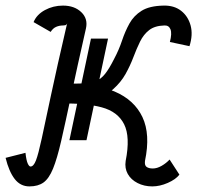

<svg xmlns="http://www.w3.org/2000/svg" viewBox="-81 -652 705 686"><path d="M228 -151H167L244 -514H305ZM24 14Q-8 14 -28.5 -12.5Q-49 -39 -61 -88L10 -106Q13 -79 18 -68Q23 -57 28 -57Q39 -57 47.5 -79Q56 -101 68 -156.5Q80 -212 101 -311Q122 -410 158 -565Q160 -570 159.5 -568.5Q159 -567 156 -564Q153 -561 144 -561Q131 -561 119.5 -556Q108 -551 100 -538L39 -573Q50 -600 79.5 -616Q109 -632 144 -632Q185 -632 209.5 -608.5Q234 -585 226 -550Q194 -409 173 -310Q152 -211 137.5 -148Q123 -85 108.5 -49.5Q94 -14 74.5 0Q55 14 24 14ZM463 14Q434 14 410.5 2Q387 -10 375.5 -30.5Q364 -51 368 -77H437Q435 -61 443 -55.5Q451 -50 465 -50Q480 -50 496.5 -59.5Q513 -69 525 -82L560 -28Q547 -11 518.5 1.5Q490 14 463 14ZM368 -77Q385 -163 362.5 -208Q340 -253 282.5 -268.5Q225 -284 137 -282L152 -353Q258 -355 328.5 -325Q399 -295 428 -233.5Q457 -172 437 -77ZM137 -283 152 -353Q193 -353 218.5 -354Q244 -355 261.5 -362Q279 -369 294 -387.5Q309 -406 327 -442Q344 -474 355 -507Q366 -540 381.5 -568Q397 -596 425 -613.5Q453 -631 503 -632Q541 -633 566 -613.5Q591 -594 600 -561Q609 -528 596 -487L526 -502Q534 -533 528 -547.5Q522 -562 506 -561Q472 -560 452 -544.5Q432 -529 419.5 -503.5Q407 -478 395.5 -447.5Q384 -417 367.5 -387.5Q351 -358 323.5 -333.5Q296 -309 251 -295Q206 -281 137 -283Z"/></svg>

Font: Victor Mono
Style: Italic
Weight: 400
Italic angle: -12°
Monospace: yes
Designer: Rune Bjørnerås
Version: Version 1.561;gftools[0.9.30]